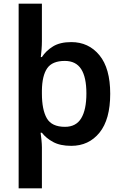

<svg xmlns="http://www.w3.org/2000/svg" viewBox="-20 -780 666 1040"><path d="M577 -272Q577 -133 519 -61.5Q461 10 366 10Q306 10 267.5 -11Q229 -32 207 -61H200Q202 -48 204.5 -23Q207 2 207 18V240H81V-760H207V-557Q207 -536 205 -510.5Q203 -485 201 -471H207Q229 -505 267 -528.5Q305 -552 366 -552Q460 -552 518.5 -481Q577 -410 577 -272ZM448 -274Q448 -362 419.5 -406Q391 -450 331 -450Q263 -450 235.5 -410Q208 -370 207 -290V-273Q207 -186 233.5 -139.5Q260 -93 332 -93Q392 -93 420 -139.5Q448 -186 448 -274Z"/></svg>

Font: Noto Sans Bassa Vah SemiBold
Style: Regular
Weight: 600
Designer: Monotype Design Team
Foundry: Monotype Imaging Inc.
Version: Version 2.002; ttfautohint (v1.8.4.7-5d5b)